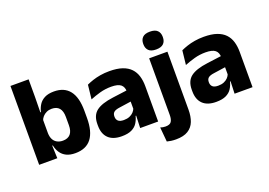

<svg xmlns="http://www.w3.org/2000/svg" viewBox="-117 -1008 2117 1511"><g transform="rotate(-20 941.0 -253.0)"><path d="M351.5 11.5Q307.5 11.5 277.5 -3Q247.5 -17.5 229.5 -44.2Q211.5 -71 204 -106.5H164.5L201 -209.5Q202 -179 213 -158Q224 -137 244.5 -125.8Q265 -114.5 292.5 -114.5Q334.5 -114.5 356 -139.2Q377.5 -164 377.5 -213.5V-283Q377.5 -332 356.2 -356.5Q335 -381 293 -381Q269.5 -381 250.2 -372Q231 -363 217.8 -348.2Q204.5 -333.5 198.5 -314.5L164 -385H206Q213.5 -418 230.5 -444.8Q247.5 -471.5 278.2 -487.2Q309 -503 356.5 -503Q442.5 -503 486.8 -446.8Q531 -390.5 531 -278V-218Q531 -104.5 486.5 -46.5Q442 11.5 351.5 11.5ZM51 0V-660.5H203V-513.5L200.5 -356L201 -342.5V-154L198.5 -124.5L203 0Z M897 0 901.5 -123 898 -130.5V-284L897 -304Q897 -345 873 -364.5Q849 -384 792.5 -384Q743 -384 698.5 -371.5Q654 -359 614.5 -343L627.5 -461.5Q651 -472.5 680.2 -482.2Q709.5 -492 745 -498Q780.5 -504 821 -504Q885.5 -504 929 -489Q972.5 -474 998.5 -446.5Q1024.5 -419 1036 -380.8Q1047.5 -342.5 1047.5 -296.5V0ZM740.5 11.5Q667 11.5 629 -25.5Q591 -62.5 591 -131V-144.5Q591 -217 635.8 -251.8Q680.5 -286.5 778 -299L910 -316.5L919 -224.5L802 -207.5Q766.5 -203 752 -191Q737.5 -179 737.5 -155.5V-152Q737.5 -129.5 752 -116.2Q766.5 -103 798.5 -103Q826.5 -103 846.8 -111.5Q867 -120 880 -133.8Q893 -147.5 899.5 -164.5L921 -102.5H896Q888 -70.5 871.2 -44.5Q854.5 -18.5 823 -3.5Q791.5 11.5 740.5 11.5Z M1151 -82V-491.5H1304V-82ZM1227.5 -538Q1185 -538 1165.5 -557.8Q1146 -577.5 1146 -611V-614.5Q1146 -648 1165.5 -667.5Q1185 -687 1227.5 -687Q1270 -687 1289.8 -667.5Q1309.5 -648 1309.5 -614.5V-611Q1309.5 -577 1289.8 -557.5Q1270 -538 1227.5 -538ZM1133 180.5Q1110.5 180.5 1091.2 177.8Q1072 175 1057.5 171L1046.5 49.5Q1056.5 53 1067.2 55Q1078 57 1089.5 57Q1126.5 57 1138.8 37.5Q1151 18 1151 -16.5V-111.5H1304V-6Q1304 50.5 1287.8 92.2Q1271.5 134 1234 157.2Q1196.5 180.5 1133 180.5Z M1687.5 0 1692 -123 1688.5 -130.5V-284L1687.5 -304Q1687.5 -345 1663.5 -364.5Q1639.5 -384 1583 -384Q1533.5 -384 1489 -371.5Q1444.5 -359 1405 -343L1418 -461.5Q1441.5 -472.5 1470.8 -482.2Q1500 -492 1535.5 -498Q1571 -504 1611.5 -504Q1676 -504 1719.5 -489Q1763 -474 1789 -446.5Q1815 -419 1826.5 -380.8Q1838 -342.5 1838 -296.5V0ZM1531 11.5Q1457.5 11.5 1419.5 -25.5Q1381.5 -62.5 1381.5 -131V-144.5Q1381.5 -217 1426.2 -251.8Q1471 -286.5 1568.5 -299L1700.5 -316.5L1709.5 -224.5L1592.5 -207.5Q1557 -203 1542.5 -191Q1528 -179 1528 -155.5V-152Q1528 -129.5 1542.5 -116.2Q1557 -103 1589 -103Q1617 -103 1637.2 -111.5Q1657.5 -120 1670.5 -133.8Q1683.5 -147.5 1690 -164.5L1711.5 -102.5H1686.5Q1678.5 -70.5 1661.8 -44.5Q1645 -18.5 1613.5 -3.5Q1582 11.5 1531 11.5Z"/></g></svg>

Font: Anek Odia
Style: Bold
Weight: 700
Designer: Yesha Goshar & Mahesh Sahu (Odia), Yesha Goshar (Latin)
Foundry: Ek Type
Version: Version 1.003